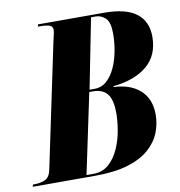

<svg xmlns="http://www.w3.org/2000/svg" viewBox="-125 -788 807 862"><g transform="rotate(-10 278.0 -357.0)"><path d="M-45 0 -42 -10H-32Q-7 -10 14 -19.5Q35 -29 42 -65L160 -627Q162 -638 166 -653Q170 -668 170 -678Q170 -694 155.5 -699Q141 -704 113 -704H103L105 -714H406Q505 -714 553 -677.5Q601 -641 601 -571Q601 -486 545 -439Q489 -392 391 -382L390 -378Q467 -375 511 -335Q555 -295 555 -224Q555 -181 539 -141Q523 -101 486.5 -69Q450 -37 389.5 -18.5Q329 0 239 0ZM305 -385Q337 -385 360.5 -406Q384 -427 399.5 -461Q415 -495 422.5 -535.5Q430 -576 430 -615Q430 -667 410.5 -685.5Q391 -704 366 -704H345L282 -385ZM234 -10Q275 -10 303.5 -35Q332 -60 349.5 -99Q367 -138 374.5 -181Q382 -224 382 -261Q382 -323 360.5 -349Q339 -375 296 -375H279L202 -10Z"/></g></svg>

Font: Noto Serif Display ExtraCondensed Black
Style: Italic
Weight: 900
Width: 2
Italic angle: -12°
Designer: Monotype Design Team
Foundry: Monotype Imaging Inc.
Version: Version 2.009